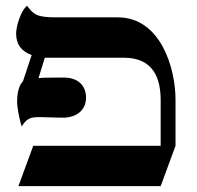

<svg xmlns="http://www.w3.org/2000/svg" viewBox="-20 -637 675 657"><path d="M580.6 -295.9C580.6 -406.2 528.3 -577.6 383.3 -577.6H174.3C106.9 -577.6 95.2 -586.4 72.8 -617.2C52.2 -603 35.2 -547.9 35.2 -522C35.2 -485.8 52.7 -461.4 88.4 -448.7L58.6 -358.9C45.4 -345.2 38.6 -321.3 38.6 -288.6C38.6 -268.6 46.4 -228 54.2 -204.1C70.8 -231 83.5 -236.3 115.2 -236.3C134.8 -236.3 162.1 -234.4 201.7 -234.4C247.6 -237.3 274.4 -264.2 274.4 -302.7C274.4 -343.8 247.6 -371.6 198.2 -371.6C135.3 -371.6 124.5 -371.1 111.8 -369.6L133.3 -439.5H403.3C484.9 -439.5 529.8 -394.5 529.8 -293.9V-138.2H93.8L43 0H529.8L580.6 -138.2Z"/></svg>

Font: Cardo
Style: Italic
Weight: 400
Designer: David J. Perry
Foundry: David J. Perry
Version: Version 0.99